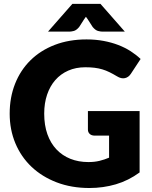

<svg xmlns="http://www.w3.org/2000/svg" viewBox="-20 -934 762 962"><path d="M679.5 -70Q623.5 -29 560.2 -10.5Q497 8 428 8Q338 8 264.2 -20.2Q190.5 -48.5 138 -98.2Q85.5 -148 57 -216.2Q28.5 -284.5 28.5 -364.5Q28.5 -446 55.5 -514.2Q82.5 -582.5 132.8 -632Q183 -681.5 254.2 -709Q325.5 -736.5 413.5 -736.5Q459 -736.5 499 -729Q539 -721.5 572.8 -708.5Q606.5 -695.5 634.5 -677.5Q662.5 -659.5 684.5 -638.5L635.5 -564Q624 -546.5 605.8 -542.5Q587.5 -538.5 566.5 -551.5Q546.5 -563.5 528.8 -572.2Q511 -581 492.5 -586.5Q474 -592 453.5 -594.5Q433 -597 407.5 -597Q360 -597 322 -580.2Q284 -563.5 257.2 -533Q230.5 -502.5 216 -459.8Q201.5 -417 201.5 -364.5Q201.5 -306.5 217.5 -261.5Q233.5 -216.5 262.8 -185.5Q292 -154.5 332.8 -138.2Q373.5 -122 423 -122Q453.5 -122 478.2 -128Q503 -134 526.5 -144V-254.5H454.5Q438.5 -254.5 429.5 -263Q420.5 -271.5 420.5 -284.5V-377.5H679.5ZM605.5 -775.5H493.5Q484.5 -775.5 471.5 -778.8Q458.5 -782 444.5 -798.5L419.5 -837.5Q417 -841 414.8 -844Q412.5 -847 410.5 -850L401.5 -837.5L376.5 -798.5Q362.5 -782 349.5 -778.8Q336.5 -775.5 327.5 -775.5H220.5L342.5 -914.5H483.5Z"/></svg>

Font: Lato Black
Style: Regular
Weight: 900
Designer: Lukasz Dziedzic
Foundry: tyPoland Lukasz Dziedzic
Version: Version 2.007; 2014-02-27